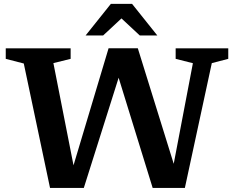

<svg xmlns="http://www.w3.org/2000/svg" viewBox="-20 -948 1184 969"><path d="M588.5 -586.5 403 0.5H232.5L100 -627.5L9 -651V-704H336.5V-651L249.5 -629.5L361.5 -60.5L334.5 -58.5L528 -704.5H675.5L880 -46.5L841.5 -41.5L953.5 -629L866.5 -651V-704H1132V-651L1049 -629.5L913 0.5H750.5L569.5 -585.5ZM578 -869H608L500.5 -769H412L539.5 -928.5H646.5L774 -769H685.5Z"/></svg>

Font: Newsreader 7pt Medium
Style: Regular
Weight: 500
Designer: Hugues Gentile
Foundry: Production Type
Version: Version 1.003